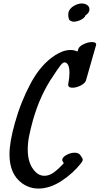

<svg xmlns="http://www.w3.org/2000/svg" viewBox="-20 -1112 640 1114"><path d="M514 -868Q527 -868 533.5 -863Q540 -858 537 -849L479 -646Q474 -629 448.5 -616Q423 -603 400 -603Q387 -603 380.5 -608.5Q374 -614 376 -625Q383 -660 383 -688Q383 -745 357 -750Q346 -753 328.5 -729.5Q311 -706 289 -672Q213 -562 171 -414Q157 -363 149 -323Q141 -283 141 -244Q141 -204 151 -173Q161 -141 184 -116.5Q207 -92 237 -92Q266 -92 293 -112Q320 -132 350 -165L344 -175Q341 -180 341 -184Q341 -199 365 -212.5Q389 -226 413 -226Q436 -226 446 -212L459 -192Q460 -190 460 -186Q460 -181 457 -175.5Q454 -170 451 -166Q404 -106 336.5 -62Q269 -18 203 -18Q152 -18 109 -48Q35 -101 35 -216Q35 -287 66 -397Q100 -520 158 -628.5Q216 -737 299 -791Q346 -822 390 -822Q410 -822 430 -813L434 -827Q439 -843 465 -855.5Q491 -868 514 -868ZM498 -1066Q499 -1063 499 -1058Q499 -1046 490 -1035Q486 -1029 477 -1024Q471 -1005 438 -992Q420 -986 409 -986L401 -987Q395 -988 388 -992Q381 -996 380 -1001Q376 -1012 376 -1026Q376 -1039 380 -1048Q389 -1067 410.5 -1079Q432 -1091 454 -1092Q469 -1092 481.5 -1085.5Q494 -1079 498 -1066Z"/></svg>

Font: Sedgwick Ave
Style: Regular
Weight: 400
Designer: Kevin Burke, Pedro Vergani
Foundry: Google, Inc.
Version: Version 1.000